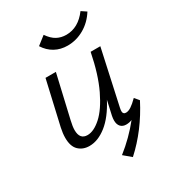

<svg xmlns="http://www.w3.org/2000/svg" viewBox="-191 -725 892 995"><g transform="rotate(-30 255.0 -227.5)"><path d="M53 -93Q53 -120 60 -152L120 -414H182L123 -159Q115 -125 115 -104Q115 -48 161 -48Q199 -48 243 -87.5Q287 -127 326.5 -209.5Q366 -292 390 -414H448L377 -89Q374 -76 374 -67Q374 -49 392 -49Q406 -49 423 -60Q440 -71 464 -95L486 -69Q414 71 307 168L263 131Q338 72 397 -2Q380 5 362 5Q341 5 329 -8Q317 -21 317 -45Q317 -57 320 -72L339 -157Q296 -75 244.5 -34.5Q193 6 142 6Q103 6 78 -18Q53 -42 53 -93ZM173 -573 223 -612Q245 -580 270 -566.5Q295 -553 326 -553Q398 -553 450 -623L480 -603Q449 -554 402.5 -527.5Q356 -501 304 -501Q262 -501 228.5 -519.5Q195 -538 173 -573Z"/></g></svg>

Font: LXGW Bright GB
Style: Italic
Weight: 400
Italic angle: -12°
Designer: Christian Thalmann (Catharsis Fonts)
Foundry: LXGW / Christian Thalmann (Catharsis Fonts) / Fontworks Inc.
Version: Version 5.510